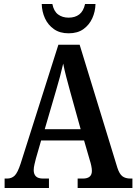

<svg xmlns="http://www.w3.org/2000/svg" viewBox="-20 -937 680 957"><path d="M3 0V-47H15Q38 -47 53 -61.5Q68 -76 83 -122L271 -714H377L565 -101Q575 -70 590 -58.5Q605 -47 631 -47H640V0H367V-47H393Q438 -47 438 -85Q438 -96 435 -110.5Q432 -125 428 -137L399 -237H185L159 -147Q156 -135 152 -118.5Q148 -102 148 -89Q148 -69 159 -58Q170 -47 195 -47H224V0ZM203 -293H382L330 -480Q319 -520 310 -554.5Q301 -589 295 -620Q281 -558 260 -488ZM322 -771Q278 -771 248.5 -792Q219 -813 204 -846Q189 -879 188 -917H241Q248 -881 269.5 -865Q291 -849 322 -849Q354 -849 375 -865Q396 -881 404 -917H456Q455 -879 440 -846Q425 -813 396 -792Q367 -771 322 -771Z"/></svg>

Font: Noto Serif Lao Condensed SemiBold
Style: Regular
Weight: 600
Width: 3
Designer: Monotype Design Team
Foundry: Monotype Imaging Inc.
Version: Version 2.003; ttfautohint (v1.8.4.7-5d5b)